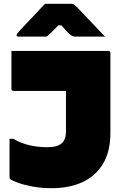

<svg xmlns="http://www.w3.org/2000/svg" viewBox="-20 -967 640 1007"><path d="M229 -195Q255 -195 274.5 -200.5Q294 -206 307 -219Q326 -238 326 -276V-490H51Q40 -490 40 -501V-700H548Q559 -700 559 -689V-270Q559 -173 520.5 -108.5Q482 -44 413 -12Q344 20 251 20Q196 20 149 11Q102 2 71.5 -9.5Q41 -21 33 -28Q30 -31 30 -36V-239H50Q91 -215 135.5 -205Q180 -195 229 -195ZM216 -947H355Q363 -947 368 -943.5Q373 -940 385 -928Q392 -921 409 -903Q426 -885 447.5 -862.5Q469 -840 491 -816.5Q513 -793 531 -775H379Q368 -775 362.5 -777Q357 -779 350 -784Q343 -789 332 -800.5Q321 -812 302 -834H286Q265 -812 251.5 -799Q238 -786 225 -775H78Q67 -775 67 -783Q67 -787 70 -791Q73 -795 85 -808Q96 -820 114 -839Q132 -858 152 -879Q172 -900 189 -918.5Q206 -937 216 -947Z"/></svg>

Font: Recursive Mn Lnr St XBk
Style: Regular
Weight: 1000
Monospace: yes
Version: Version 1.079;hotconv 1.0.112;makeotfexe 2.5.65598; ttfautoh